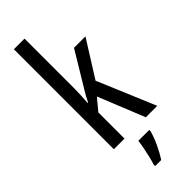

<svg xmlns="http://www.w3.org/2000/svg" viewBox="-317 -786 1032 1032"><g transform="rotate(-45 199.5 -269.5)"><path d="M146 -383Q146 -355 144.5 -328.5Q143 -302 141 -276H145Q153 -293 161.5 -308.5Q170 -324 179 -338L299 -537H386L256 -330L395 0H308L201 -265L146 -199V0H65V-760H146ZM273 71Q263 108 243.5 149.5Q224 191 204 221H158V210Q164 192 170.5 164.5Q177 137 182.5 109Q188 81 190 61H273Z"/></g></svg>

Font: Noto Sans Sinhala UI ExtraCondensed
Style: Regular
Weight: 400
Width: 2
Designer: Jelle Bosma - Monotype Design Team
Foundry: Monotype Imaging Inc.
Version: Version 2.006; ttfautohint (v1.8.4.7-5d5b)